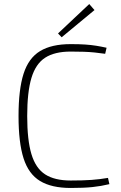

<svg xmlns="http://www.w3.org/2000/svg" viewBox="-20 -921 603 953"><path d="M331 -702Q373 -702 402.5 -700Q432 -698 457 -694Q482 -690 509 -684L502 -654Q474 -658 449.5 -660.5Q425 -663 397 -664Q369 -665 331 -665Q251 -665 204 -634.5Q157 -604 136 -534Q115 -464 115 -345Q115 -226 136 -156Q157 -86 204 -55.5Q251 -25 331 -25Q392 -25 434 -28Q476 -31 516 -38L523 -7Q482 3 439 7.5Q396 12 331 12Q236 12 179 -22.5Q122 -57 97 -135Q72 -213 72 -345Q72 -477 97 -555Q122 -633 179 -667.5Q236 -702 331 -702ZM423 -901 449 -871 286 -736 268 -755Z"/></svg>

Font: Exo 2 ExtraLight
Style: Regular
Weight: 250
Designer: Natanael Gama
Foundry: Natanael Gama
Version: Version 2.010